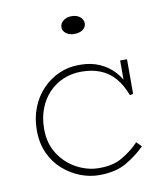

<svg xmlns="http://www.w3.org/2000/svg" viewBox="-81 -770 740 852"><g transform="rotate(-10 289.0 -344.0)"><path d="M298 14Q256 14 214 -2Q172 -18 136.5 -49Q101 -80 80 -125.5Q59 -171 59 -230Q59 -285 77.5 -331.5Q96 -378 128.5 -412Q161 -446 204.5 -465Q248 -484 298 -483Q347 -483 385.5 -466Q424 -449 451.5 -419Q479 -389 494 -349L477 -358V-471H508V-315L493 -312Q475 -360 448 -391Q421 -422 383.5 -437Q346 -452 298 -452Q254 -452 216.5 -436Q179 -420 151 -390.5Q123 -361 107.5 -320Q92 -279 92 -230Q92 -164 123 -116.5Q154 -69 201.5 -43.5Q249 -18 298 -17Q363 -15 407.5 -41Q452 -67 484 -101L506 -79Q470 -43 421.5 -14.5Q373 14 298 14ZM298 -622Q276 -622 261 -633Q246 -644 246 -661Q246 -678 261 -690Q276 -702 298 -702Q322 -702 336.5 -690Q351 -678 351 -661Q351 -644 336.5 -633Q322 -622 298 -622Z"/></g></svg>

Font: BioRhyme ExtraLight
Style: Regular
Weight: 250
Designer: Aoife Mooney
Foundry: Aoife Mooney Type
Version: Version 1.600;gftools[0.9.33]